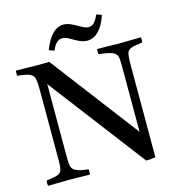

<svg xmlns="http://www.w3.org/2000/svg" viewBox="-128 -1009 1049 1127"><g transform="rotate(-15 396.5 -445.0)"><path d="M621 7 176 -577V-149Q176 -111 178 -90.5Q180 -70 190 -59Q200 -49 221 -42Q242 -35 281 -31Q283 -15 281 1Q251 1 214.5 0Q178 -1 153 -1Q128 -1 91.5 0Q55 1 26 1Q23 -14 26 -31Q62 -36 82 -40.5Q102 -45 111 -54.5Q120 -64 122.5 -83Q125 -102 125 -136V-546Q125 -586 122.5 -609Q120 -632 109.5 -643.5Q99 -655 77.5 -660.5Q56 -666 18 -670Q17 -685 18 -701Q49 -701 84 -700Q119 -699 154 -699Q159 -699 181.5 -699Q204 -699 221 -700L627 -166V-550Q627 -588 625.5 -609Q624 -630 613 -640Q592 -662 512 -668Q509 -685 512 -700Q531 -700 557.5 -699.5Q584 -699 609 -698.5Q634 -698 650 -698Q675 -698 712 -699Q749 -700 778 -700Q780 -685 778 -669Q730 -663 709 -655.5Q688 -648 683 -628Q678 -608 678 -563V2Q668 4 651 5.5Q634 7 621 7ZM559 -897Q568 -895 576 -892Q584 -889 591 -886Q571 -826 540 -794Q509 -762 469 -762Q455 -762 439 -767Q423 -772 402 -784Q383 -795 365.5 -804.5Q348 -814 328 -814Q292 -814 268 -756Q254 -759 236 -767Q258 -825 288.5 -857.5Q319 -890 359 -890Q372 -890 388 -885Q404 -880 425 -868Q444 -858 462.5 -847.5Q481 -837 499 -837Q535 -837 559 -897Z"/></g></svg>

Font: Tiro Bangla
Style: Regular
Weight: 400
Designer: Bangla: John Hudson & Fiona Ross. Latin: John Hudson.
Foundry: Tiro Typeworks Ltd.
Version: Version 1.60